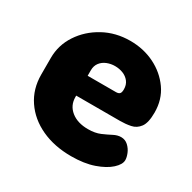

<svg xmlns="http://www.w3.org/2000/svg" viewBox="-117 -600 730 729"><g transform="rotate(30 248.0 -236.0)"><path d="M280 10Q206 10 149 -16.5Q92 -43 59.5 -91Q27 -139 27 -202V-275Q27 -331 58 -378Q89 -425 141 -453.5Q193 -482 257 -482Q315 -482 363.5 -458Q412 -434 442 -391.5Q472 -349 472 -292Q472 -247 457.5 -227.5Q443 -208 420.5 -203.5Q398 -199 375 -199H182V-193Q182 -156 210 -133.5Q238 -111 284 -111Q315 -111 337 -120.5Q359 -130 376 -139Q393 -148 409 -148Q427 -148 440 -136Q453 -124 459.5 -108Q466 -92 466 -80Q466 -61 443 -40Q420 -19 378.5 -4.5Q337 10 280 10ZM182 -286H306Q317 -286 322 -291Q327 -296 327 -310Q327 -330 316.5 -343.5Q306 -357 289.5 -363.5Q273 -370 254 -370Q236 -370 219.5 -363.5Q203 -357 192.5 -343.5Q182 -330 182 -310Z"/></g></svg>

Font: Dosis ExtraBold
Style: Regular
Weight: 800
Designer: EdgarTolentino, PabloImpallari, IginoMarini
Foundry: EdgarTolentino, PabloImpallari, IginoMarini
Version: Version 3.001; ttfautohint (v1.8.2)